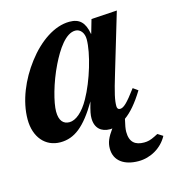

<svg xmlns="http://www.w3.org/2000/svg" viewBox="-119 -544 723 799"><g transform="rotate(-15 243.0 -144.5)"><path d="M485 84C480 86 479 87 471 91C451 101 439 104 423 104C385 104 362 87 362 42C362 29 365 14 371 -12C398 -31 426 -63 456 -112L435 -127C394 -72 378 -57 362 -57C354 -57 350 -63 350 -72C350 -97 356 -126 380 -205L455 -456L344 -449L327 -390H326C317 -441 295 -462 252 -462C187 -462 119 -415 66 -345C15 -278 -21 -194 -21 -114C-21 -38 22 13 87 13C148 13 195 -24 251 -119C239 -78 237 -64 237 -50C237 -7 263 14 300 14C303 14 306 14 310 13C287 45 278 65 278 92C278 145 320 173 381 173C432 173 482 145 507 98ZM266 -420C288 -420 303 -400 303 -373C303 -313 270 -202 231 -133C204 -84 172 -58 145 -58C119 -58 102 -75 102 -115C102 -153 123 -234 158 -305C186 -362 224 -420 266 -420Z"/></g></svg>

Font: XITS
Style: Bold Italic
Weight: 700
Italic angle: -16.33°
Designer: MicroPress Inc., with final additions and corrections provided by Coen Hoffman, Elsevier (retired)
Version: Version 1.105